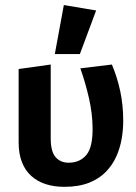

<svg xmlns="http://www.w3.org/2000/svg" viewBox="-20 -718 532 753"><path d="M231.7 14.7Q192.2 14.7 159.4 4.2Q126.6 -6.3 102.7 -27.9Q78.7 -49.5 65.9 -82.4Q53.1 -115.2 53.1 -159.9V-447.3L178.9 -464.9V-174.8Q178.9 -124 197.9 -101.9Q216.9 -79.9 249.1 -79.9Q293.3 -79.9 318.8 -110.4Q344.2 -140.9 343.1 -217.1Q342.6 -273.1 328.8 -333.5Q315 -393.9 295.1 -450L418.8 -464.9Q439.9 -415.2 451.6 -360.2Q463.3 -305.2 463.3 -243.5Q463.3 -210 457.2 -174Q451.1 -138 436.2 -104.4Q421.2 -70.9 395 -43.9Q368.8 -16.9 328.7 -1.1Q288.5 14.7 231.7 14.7ZM195 -505.9 230.4 -698.2 357 -676.9 293.2 -505.9Z"/></svg>

Font: Ancizar Sans Thin
Style: Regular
Weight: 100
Designer: Cesar Puertas, Viviana Monsalve, Julian Moncada, Julian Prieto, Jose Castro, Mariel Hernandez, Felipe Aragon, Sara Alarc
Version: Version 8.100